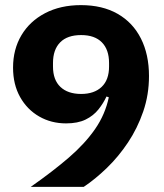

<svg xmlns="http://www.w3.org/2000/svg" viewBox="-20 -730 640 750"><path d="M562 -433Q562 -360 539.5 -294.5Q517 -229 480 -173.5Q443 -118 397.5 -74Q352 -30 307 0H100Q187 -61 249.5 -115Q312 -169 351.5 -226Q391 -283 405 -350L396 -353Q384 -327 364.5 -302.5Q345 -278 314.5 -263Q284 -248 238 -248Q180 -248 133 -275Q86 -302 58.5 -351Q31 -400 31 -466Q31 -537 63.5 -592Q96 -647 156 -678.5Q216 -710 296 -710Q380 -710 439.5 -676Q499 -642 530.5 -579.5Q562 -517 562 -433ZM297 -363Q348 -363 377 -390.5Q406 -418 406 -470V-484Q406 -536 378 -564.5Q350 -593 297 -593Q243 -593 215 -564.5Q187 -536 187 -484V-470Q187 -418 216 -390.5Q245 -363 297 -363Z"/></svg>

Font: Lilex Nerd Font
Style: Bold
Weight: 700
Designer: Mike Abbink, Paul van der Laan, Pieter van Rosmalen, Mikhael Khrustik
Foundry: Mikhael Khrustik
Version: Version 2.400; ttfautohint (v1.8.4.7-5d5b);Nerd Fonts 3.3.0